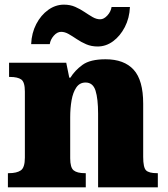

<svg xmlns="http://www.w3.org/2000/svg" viewBox="-20 -806 723 826"><path d="M14 0V-61H18Q52 -61 69.5 -73Q87 -85 87 -128V-412Q87 -453 71.5 -464Q56 -475 23 -475H19V-536H265L278 -472H283Q302 -503 335 -527Q368 -551 434 -551Q514 -551 555 -506Q596 -461 596 -360V-131Q596 -85 608.5 -73Q621 -61 655 -61H659V0H402V-317Q402 -381 391 -416Q380 -451 348 -451Q323 -451 308.5 -430Q294 -409 288 -375Q282 -341 282 -301V-125Q282 -85 297 -73Q312 -61 345 -61H349V0ZM400 -606Q373 -606 351 -615.5Q329 -625 310.5 -637.5Q292 -650 275.5 -659.5Q259 -669 243 -669Q226 -669 211.5 -652.5Q197 -636 194 -616H114Q116 -664 136 -702.5Q156 -741 187.5 -763.5Q219 -786 255 -786Q282 -786 303.5 -776.5Q325 -767 343.5 -754.5Q362 -742 378.5 -732.5Q395 -723 411 -723Q427 -723 442 -739.5Q457 -756 460 -776H539Q537 -728 517 -689.5Q497 -651 466.5 -628.5Q436 -606 400 -606Z"/></svg>

Font: Noto Serif Tamil Black
Style: Italic
Weight: 900
Italic angle: -12°
Designer: Indian Type Foundry, Tom Grace, and the Monotype Design Team
Foundry: Monotype Imaging Inc.
Version: Version 2.003; ttfautohint (v1.8.4.7-5d5b)